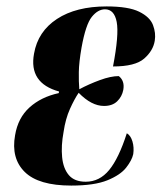

<svg xmlns="http://www.w3.org/2000/svg" viewBox="-20 -568 503 598"><path d="M202 10Q100 10 57 -32.5Q14 -75 27 -147Q36 -201 72 -233.5Q108 -266 163 -278L164 -283Q69 -309 86 -401Q98 -470 157.5 -509Q217 -548 312 -548Q380 -548 413.5 -531.5Q447 -515 456.5 -490Q466 -465 462 -441Q457 -410 429 -385.5Q401 -361 332 -361Q351 -460 343.5 -499.5Q336 -539 307 -539Q285 -539 266 -515.5Q247 -492 234 -420Q226 -374 225.5 -343.5Q225 -313 227 -290Q257 -306 291 -318.5Q325 -331 350 -331Q369 -316 364 -288Q360 -267 345 -252.5Q330 -238 304 -238Q265 -238 225 -279Q212 -260 198 -229Q184 -198 178 -157Q170 -114 173.5 -78.5Q177 -43 194.5 -22.5Q212 -2 247 -2Q290 -2 320 -38.5Q350 -75 375 -153Q387 -146 392.5 -127.5Q398 -109 395 -88Q391 -69 373 -46Q355 -23 314.5 -6.5Q274 10 202 10Z"/></svg>

Font: Noto Serif Display ExtraCondensed ExtraBold
Style: Italic
Weight: 800
Width: 2
Italic angle: -12°
Designer: Monotype Design Team
Foundry: Monotype Imaging Inc.
Version: Version 2.009